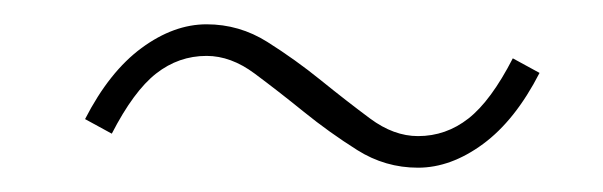

<svg xmlns="http://www.w3.org/2000/svg" viewBox="-20 -410 496 158"><path d="M324 -272Q297 -272 274 -286.5Q251 -301 230 -318Q209 -335 189.5 -349.5Q170 -364 150 -364Q127 -364 108.5 -349.5Q90 -335 72 -300L50 -312Q70 -351 96.5 -370.5Q123 -390 150 -390Q177 -390 200 -375.5Q223 -361 244 -344Q265 -327 284.5 -312.5Q304 -298 324 -298Q347 -298 365.5 -312.5Q384 -327 402 -362L424 -350Q404 -311 377.5 -291.5Q351 -272 324 -272Z"/></svg>

Font: TypoPRO Source Sans Pro
Style: Italic
Weight: 200
Italic angle: -11°
Designer: Paul D. Hunt
Foundry: Adobe Systems Incorporated
Version: Version 1.075;PS 2.000;hotconv 1.0.86;makeotf.lib2.5.63406